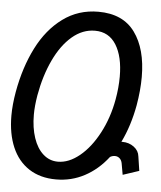

<svg xmlns="http://www.w3.org/2000/svg" viewBox="-53 -778 706 840"><g transform="rotate(5 300.0 -358.5)"><path d="M5.5 -246.5Q5.5 -294 15.5 -351Q35 -460.5 78.5 -546.5Q122 -632.5 189.8 -682.2Q257.5 -732 345.5 -732Q453.5 -732 506.2 -659.5Q559 -587 559 -463.5Q559 -405.5 547.5 -339Q531 -248 495 -174H499.5Q528.5 -174 550.2 -157.8Q572 -141.5 574.5 -116.5L584 -54L513 -30.5L504 -81.5Q501 -95 492.5 -102.2Q484 -109.5 472.5 -109.5Q461 -109.5 451 -103.5Q407 -46.5 349.2 -15.8Q291.5 15 224 15Q154.5 15 105.2 -17Q56 -49 30.8 -107.8Q5.5 -166.5 5.5 -246.5ZM453.5 -356Q463 -408.5 463 -457.5Q463 -545 431 -596.5Q399 -648 338 -648Q283.5 -648 237.5 -608.8Q191.5 -569.5 159 -500.5Q126.5 -431.5 111 -344Q103 -296 103 -259Q103 -201.5 118 -157Q133 -112.5 160.8 -87.8Q188.5 -63 225.5 -63Q273.5 -63 320.8 -101.8Q368 -140.5 403.5 -207.8Q439 -275 453.5 -356Z"/></g></svg>

Font: JuliaMono Italic
Style: Regular
Weight: 400
Italic angle: -9°
Monospace: yes
Designer: cormullion
Foundry: corm
Version: Version 0.049; ttfautohint (v1.8.4)